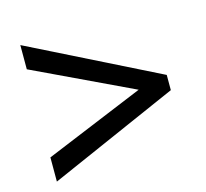

<svg xmlns="http://www.w3.org/2000/svg" viewBox="-80 -703 733 682"><g transform="rotate(-15 287.0 -362.0)"><path d="M49 -200 414 -351 49 -524V-613L524 -376V-320L49 -111Z"/></g></svg>

Font: Noto Sans Syriac Medium
Style: Regular
Weight: 500
Designer: Patrick Giasson and the Monotype Design Team
Foundry: Monotype Imaging Inc.
Version: Version 3.000; ttfautohint (v1.8.4.7-5d5b)